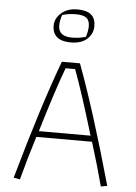

<svg xmlns="http://www.w3.org/2000/svg" viewBox="-59 -925 686 969"><g transform="rotate(5 284.0 -440.0)"><path d="M181 -788Q181 -825 212.5 -852.5Q244 -880 293 -880Q341 -880 363.5 -861Q386 -842 386 -803Q386 -764 356.5 -737.5Q327 -711 274 -711Q228 -711 204.5 -730.5Q181 -750 181 -788ZM348 -746Q358 -775 358 -800Q358 -830 341.5 -842.5Q325 -855 289 -855Q250 -855 219 -845Q209 -816 209 -791Q209 -736 278 -736Q317 -736 348 -746ZM47 -6Q150 -373 238 -610H330Q418 -373 521 -6L489 0Q461 -106 425 -221H143Q107 -106 79 0ZM415 -251Q348 -474 308 -579H260Q220 -474 153 -251Z"/></g></svg>

Font: Athiti ExtraLight
Style: Regular
Weight: 275
Designer: CadsonDemak Team
Foundry: CadsonDemak
Version: Version 1.033